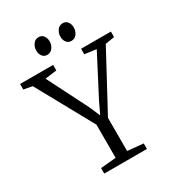

<svg xmlns="http://www.w3.org/2000/svg" viewBox="-228 -1065 1087 1192"><g transform="rotate(-30 315.5 -469.0)"><path d="M274.5 -49.5V-287L51.5 -692L-10 -703.5V-743H227V-703.5L143.5 -692.5L288.5 -405.5L323.5 -325.5L361 -405L510.5 -692.5L427.5 -703.5V-743H641V-703.5L575.5 -693L357.5 -288V-50.5L470.5 -39.5V0H164.5V-39.5ZM227 -815Q205.5 -815 193 -831.5Q180.5 -848 180.5 -872Q180.5 -896.5 194.8 -917Q209 -937.5 234 -937.5H235Q256.5 -937.5 269 -921Q281.5 -904.5 281.5 -880.5Q281.5 -856 267.2 -835.5Q253 -815 228 -815ZM400 -815Q378.5 -815 366 -831.5Q353.5 -848 353.5 -872Q353.5 -896.5 367.8 -917Q382 -937.5 407 -937.5H408Q429.5 -937.5 442 -921Q454.5 -904.5 454.5 -880.5Q454.5 -856 440.2 -835.5Q426 -815 401 -815Z"/></g></svg>

Font: Merriweather 36pt Light
Style: Regular
Weight: 300
Designer: Eben Sorkin
Foundry: Eben Sorkin
Version: Version 2.100